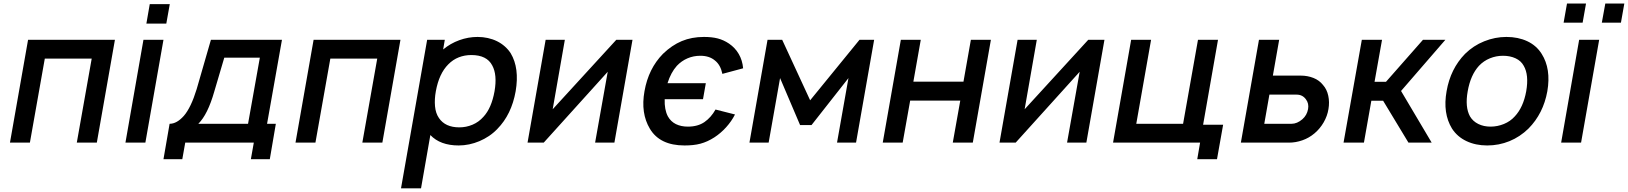

<svg xmlns="http://www.w3.org/2000/svg" viewBox="-20 -780 8903 1050"><path d="M509.5 0H400L481.5 -459.5H225L143.5 0H34.5L133.5 -562.5H608.5Z M908.5 -757.5 889.5 -651H780.5L799 -757.5ZM874 -562.5 775 0H666L764.5 -562.5Z M1440.5 -103H1488.5L1455.5 90.5H1352L1368 0H993L977 90.5H874L907.5 -103Q947 -103 985.5 -146.5Q1024.5 -191.5 1055.5 -292.5L1133.5 -562.5H1522ZM1401 -464.5H1206.5L1152 -280Q1116 -153.5 1064.5 -103H1336.5Z M2071 0H1961.5L2043 -459.5H1786.5L1705 0H1596L1695 -562.5H2170Z M2800 -281Q2777.5 -154 2700 -75Q2679 -53 2654 -36.2Q2629 -19.5 2601.8 -8Q2574.5 3.5 2545.8 9.5Q2517 15.5 2488.5 15.5Q2387.5 15.5 2333.5 -41.5L2282.5 250H2173L2316 -562.5H2412.5L2403.5 -509.5Q2443 -542.5 2491.8 -560.2Q2540.5 -578 2592 -578Q2621 -578 2648 -572Q2675 -566 2698.2 -554.5Q2721.5 -543 2740.5 -526.2Q2759.5 -509.5 2773 -488.5Q2821.5 -407.5 2800 -281ZM2684.5 -281Q2700 -371 2672 -422Q2642.5 -479 2557.5 -479Q2521 -479 2489 -466.5Q2457 -454 2431.5 -428Q2381 -377.5 2363.5 -281Q2355.5 -237 2359 -198.8Q2362.5 -160.5 2380.5 -134.5Q2415 -83.5 2492 -83.5Q2529.5 -83.5 2564 -98Q2598.5 -112.5 2624 -141.5Q2668 -189 2684.5 -281Z M3340 0H3234.5L3303.5 -387.5L2953.5 0H2865L2964 -562.5H3069L3002.5 -182.5L3350.5 -562.5H3439Z M3893 -181 3999.5 -154Q3980.5 -116.5 3951 -84Q3921.5 -51.5 3887 -29Q3867.5 -16.5 3848.8 -8Q3830 0.5 3810.5 5.8Q3791 11 3769.5 13.2Q3748 15.5 3723.5 15.5Q3588.5 15.5 3534 -76Q3483 -161 3504.5 -281Q3526 -404.5 3605.5 -485.5Q3654 -532.5 3708.2 -555.2Q3762.5 -578 3829.5 -578Q3851.5 -578 3870 -576Q3888.5 -574 3905 -569.8Q3921.5 -565.5 3936.8 -558.5Q3952 -551.5 3967 -541.5Q4000.5 -518.5 4020.2 -484.5Q4040 -450.5 4044 -406.5L3930.5 -376Q3920.5 -425 3890 -449Q3859.5 -475 3810 -475Q3772.5 -475 3739.8 -461Q3707 -447 3681.5 -420Q3648.5 -383 3630.5 -325H3840L3824.5 -237.5H3615Q3613 -180.5 3632.5 -143.5Q3648.5 -115 3676.5 -101.2Q3704.5 -87.5 3742 -87.5Q3796 -87.5 3832.5 -112.5Q3868.5 -137.5 3893 -181Z M4760.5 -562.5 4661.5 0H4557.5L4620 -353L4418 -96H4355.5L4246 -353L4183.5 0H4078.5L4177.5 -562.5H4257.5L4410.5 -231.5L4680.5 -562.5Z M5399 -562.5 5300 0H5190.5L5231.5 -230H4957.5L4916.5 0H4807.5L4906.5 -562.5H5015.5L4975 -333.5H5249L5289.5 -562.5Z M5921 0H5815.5L5884.5 -387.5L5534.5 0H5446L5545 -562.5H5650L5583.5 -182.5L5931.5 -562.5H6020Z M6669 -98 6635.5 90.5H6527.5L6543 0H6067L6166 -562.5H6275L6194 -103H6450L6531.5 -562.5H6641L6559.5 -98Z M6975.5 -562.5 6941 -366.5H7094Q7130.5 -366.5 7162.8 -353.8Q7195 -341 7215 -315.5Q7236.5 -291.5 7244 -256.2Q7251.5 -221 7245 -183.5Q7239 -146 7219 -111.2Q7199 -76.5 7169 -51Q7139 -25.5 7102.5 -12.8Q7066 0 7029.5 0H6766L6865 -562.5ZM6894 -103H7043Q7073.5 -103 7102.5 -128Q7127.5 -150 7133.5 -183.5Q7139 -214 7122 -236.5Q7103.5 -262.5 7071 -262.5H6922Z M7439 0H7327.5L7427.5 -562.5H7538L7497 -332.5H7559.5L7762 -562.5H7884.5L7642 -282.5L7809.5 0H7682.5L7544 -229H7479.5Z M7920.5 -77Q7869.5 -160.5 7891 -281Q7912 -403.5 7992 -485.5Q8037.5 -530.5 8096.8 -554.2Q8156 -578 8218 -578Q8282.5 -578 8332.5 -554.5Q8382.5 -531 8411 -485.5Q8463 -403.5 8442 -281Q8420 -159 8339 -77Q8292.5 -31.5 8234.8 -8Q8177 15.5 8113 15.5Q8050 15.5 7999.8 -8.2Q7949.5 -32 7920.5 -77ZM8313 -420Q8298.5 -447 8268.5 -461Q8238.5 -475 8199.5 -475Q8162 -475 8127.8 -461Q8093.5 -447 8068 -420Q8022 -369.5 8006.5 -281Q7991 -194.5 8019 -143.5Q8035 -116.5 8064.5 -102Q8094 -87.5 8131.5 -87.5Q8169 -87.5 8204.5 -102Q8240 -116.5 8264 -143.5Q8310.5 -193 8326.5 -281Q8342 -370 8313 -420Z M8653.5 -760.5 8635 -656H8531L8549.5 -760.5ZM8863 -760.5 8844.5 -656H8740L8759 -760.5ZM8725.5 -562.5 8626.5 0H8517.5L8616 -562.5Z"/></svg>

Font: Russisch Sans SemiBold
Style: Italic
Weight: 600
Width: 4
Italic angle: -10°
Designer: Michael Sharanda (font) & Cristiano Sobral (main changes)
Foundry: Michael Sharanda
Version: Version 2.00;September 8, 2020;FontCreator 13.0.0.2681 64-bi